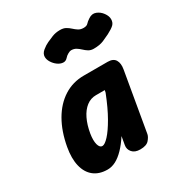

<svg xmlns="http://www.w3.org/2000/svg" viewBox="-183 -908 979 1042"><g transform="rotate(-30 307.0 -387.0)"><path d="M190 6Q138 6 104.8 -20.2Q71.5 -46.5 59.8 -95.2Q48 -144 60 -210.5Q76 -299.5 113.5 -364.5Q151 -429.5 206.8 -465Q262.5 -500.5 332 -500.5H481.5Q516 -500.5 529 -478.8Q542 -457 535.5 -421L472 -52.5Q469 -37 453 -18.5Q437 0 398 0Q364 0 347.8 -19Q331.5 -38 336 -62.5L345 -114Q319.5 -74.5 293.5 -47.8Q267.5 -21 241.8 -7.5Q216 6 190 6ZM205 -210.5Q198.5 -169.5 205.2 -144.2Q212 -119 229 -119Q244 -119 269.5 -146.5Q295 -174 326 -228Q357 -282 388 -361L391 -375.5H336Q302.5 -375.5 276 -355Q249.5 -334.5 231.5 -297.5Q213.5 -260.5 205 -210.5ZM452.5 -599.5Q433.5 -599.5 420.2 -607.8Q407 -616 395.8 -626.8Q384.5 -637.5 371.5 -645.8Q358.5 -654 340 -654Q333 -654 320.5 -647.2Q308 -640.5 299.5 -630.5Q287 -616 269.8 -617.5Q252.5 -619 236.5 -630.8Q220.5 -642.5 209.8 -659.8Q199 -677 199 -694Q199 -714.5 218.5 -730.5Q238 -746.5 256 -754.5Q271 -761.5 293.2 -770.5Q315.5 -779.5 343 -779.5Q365 -779.5 379.2 -771.2Q393.5 -763 405 -752.2Q416.5 -741.5 429.5 -733.2Q442.5 -725 461 -725Q480.5 -725 488.8 -734.5Q497 -744 514 -755Q537.5 -771 560.5 -762Q583.5 -753 598.5 -732.2Q613.5 -711.5 613.5 -692Q613.5 -671 600.5 -658.2Q587.5 -645.5 556.5 -629.5Q540 -621 514.8 -610.2Q489.5 -599.5 452.5 -599.5Z"/></g></svg>

Font: Edu VIC WA NT Hand Pre
Style: Regular
Weight: 400
Designer: Tina and Corey Anderson, Eben Sorkin, Mirko Velimirovic
Foundry: Google for Education
Version: Version 1.000